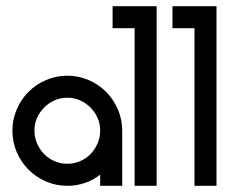

<svg xmlns="http://www.w3.org/2000/svg" viewBox="-20 -599 737 619"><path d="M197 -355Q233 -355 265.5 -341Q298 -327 322 -303Q346 -279 360 -246.5Q374 -214 374 -178V0H303V-36Q280 -18 253 -9Q226 0 197 0Q160 0 128 -14Q96 -28 72 -52Q48 -76 34 -108.5Q20 -141 20 -178Q20 -214 34 -246.5Q48 -279 72 -303Q96 -327 128.5 -341Q161 -355 197 -355ZM197 -284Q175 -284 156 -275.5Q137 -267 122.5 -252.5Q108 -238 99.5 -219Q91 -200 91 -178Q91 -156 99.5 -136.5Q108 -117 122 -102.5Q136 -88 155.5 -79.5Q175 -71 197 -71Q219 -71 238.5 -79.5Q258 -88 272 -102.5Q286 -117 294.5 -136.5Q303 -156 303 -178Q303 -200 294.5 -219Q286 -238 271.5 -252.5Q257 -267 238 -275.5Q219 -284 197 -284Z M414 -508H343V-579H485V0H414V-508Z M607 -508H536V-579H678V0H607V-508Z"/></svg>

Font: Googee
Style: Regular
Weight: 400
Designer: Peter Wiegel
Foundry: CATFonts Peter Wiegel
Version: 1.000